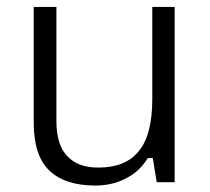

<svg xmlns="http://www.w3.org/2000/svg" viewBox="-20 -541 624 570"><path d="M80.1 -520.5H147.5V-180.7Q147.5 -147 155.3 -121.1Q163.1 -95.2 179.2 -78.1Q210.4 -43.5 272 -43.5Q352.5 -43.5 391.6 -91.8Q432.1 -140.1 432.1 -246.6V-520.5H498.5V0H445.3L434.6 -65.4L433.6 -71.8H427.2H422.9H418.9L416.5 -68.4Q393.1 -30.8 352.5 -10.7Q313.5 9.8 262.7 9.8Q172.9 9.8 126.5 -34.7Q80.1 -78.6 80.1 -177.7Z"/></svg>

Font: Sahel Light FD
Style: Light-FD
Weight: 300
Foundry: Saber Rastikerdar (saber.rastikerdar@gmail.com)
Version: Version 3.3.0